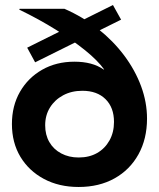

<svg xmlns="http://www.w3.org/2000/svg" viewBox="-20 -735 633 765"><path d="M293.3 10Q215 10 155 -22.1Q95 -54.2 61.2 -110.4Q27.5 -166.7 27.5 -240.8Q27.5 -313.3 59.6 -369.2Q91.7 -425 147.9 -457.1Q204.2 -489.2 276.7 -489.2Q348.3 -489.2 392.5 -458.3H395Q369.2 -494.2 319.2 -534.6Q269.2 -575 202.5 -616.7Q135.8 -658.3 56.7 -696.7L58.3 -700H236.7Q310.8 -667.5 370.8 -620Q430.8 -572.5 474.6 -514.2Q518.3 -455.8 542.1 -391.7Q565.8 -327.5 565.8 -262.5Q565.8 -181.7 531.7 -120Q497.5 -58.3 436.2 -24.2Q375 10 293.3 10ZM293.3 -107.5Q335.8 -107.5 367.1 -125.4Q398.3 -143.3 416.2 -175.4Q434.2 -207.5 434.2 -249.2Q434.2 -306.7 400.4 -340Q366.7 -373.3 308.3 -373.3Q265 -373.3 231.7 -355.4Q198.3 -337.5 179.2 -306.7Q160 -275.8 160 -235.8Q160 -197.5 176.7 -168.8Q193.3 -140 223.8 -123.8Q254.2 -107.5 293.3 -107.5ZM120 -486.7 88.3 -545 430 -715 462.5 -656.7Z"/></svg>

Font: Funnel Display Light
Style: Bold
Weight: 700
Version: Version 1.000